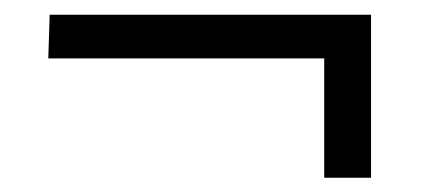

<svg xmlns="http://www.w3.org/2000/svg" viewBox="-20 -324 585 264"><path d="M48.3 -303.7H490.2V-79.6H425.8V-243.7H46.4Z"/></svg>

Font: Fjord
Style: One
Weight: 400
Designer: Viktoriya Grabowska
Foundry: Viktoriya Grabowska
Version: Version 1.002